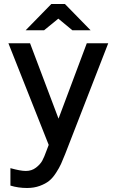

<svg xmlns="http://www.w3.org/2000/svg" viewBox="-20 -724 572 958"><path d="M22 -508H130L272 -132L413 -508H520L305 45Q293 75 284.5 94Q276 113 259.5 138.5Q243 164 225 178.5Q207 193 178.5 203.5Q150 214 115 214Q71 214 32 202V115Q82 129 109 129Q138 129 159.5 112.5Q181 96 191 77.5Q201 59 212 28L223 -1ZM108 -573 236 -704H304L432 -573H341L271 -631L200 -573Z"/></svg>

Font: LT Superior Semi-bold
Style: Regular
Weight: 600
Designer: Daniel Lyons
Foundry: LyonsType
Version: Version 1.0